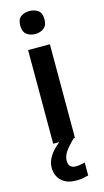

<svg xmlns="http://www.w3.org/2000/svg" viewBox="-147 -796 581 1073"><g transform="rotate(-15 143.5 -259.5)"><path d="M207 -542V0H81V-542ZM144 -751Q172 -751 193 -736.5Q214 -722 214 -685Q214 -649 193 -633.5Q172 -618 144 -618Q115 -618 94.5 -633.5Q74 -649 74 -685Q74 -722 94.5 -736.5Q115 -751 144 -751ZM129 113Q129 134 140.5 144.5Q152 155 171 155Q187 155 200.5 152Q214 149 224 147V222Q208 226 191.5 229Q175 232 153 232Q98 232 68 203Q38 174 38 127Q38 98 53 71Q68 44 91 22Q114 0 141 -16L200 0Q166 32 147.5 58.5Q129 85 129 113Z"/></g></svg>

Font: Noto Sans Cham SemiBold
Style: Regular
Weight: 600
Version: Version 2.002